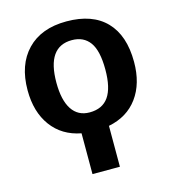

<svg xmlns="http://www.w3.org/2000/svg" viewBox="-111 -629 832 928"><g transform="rotate(-15 305.5 -165.0)"><path d="M237.3 207.5V3.4Q143.1 -14.6 91.1 -85.4Q39.1 -156.2 39.1 -264.6Q39.1 -392.1 109.4 -465.1Q179.7 -538.1 306.2 -538.1Q435.5 -538.1 503.7 -467.5Q571.8 -397 571.8 -264.6Q571.8 -156.2 520.3 -85.9Q468.8 -15.6 374.5 2.9V207.5ZM428.2 -264.6Q428.2 -358.9 397.5 -401.4Q366.7 -443.8 308.1 -443.8Q183.1 -443.8 183.1 -264.6Q183.1 -176.3 213.6 -130.1Q244.1 -84 301.8 -84Q366.2 -84 397.2 -128.7Q428.2 -173.3 428.2 -264.6Z"/></g></svg>

Font: Arial
Style: Bold
Weight: 700
Designer: Steve Matteson
Foundry: Ascender Corporation
Version: Version 2.00.3